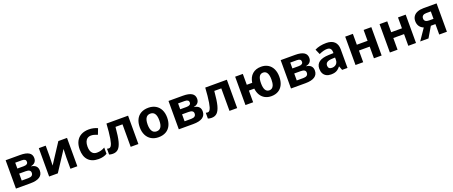

<svg xmlns="http://www.w3.org/2000/svg" viewBox="133 -2011 8194 3476"><g transform="rotate(-20 4229.5 -273.0)"><path d="M78.1 -546.4H357.4Q468.8 -546.4 524.2 -512Q579.6 -477.5 579.6 -407.7Q579.6 -358.9 552.5 -328.1Q525.4 -297.4 473.6 -288.1V-284.7Q534.2 -277.3 565.2 -245.1Q596.2 -212.9 596.2 -158.7Q596.2 -80.1 535.9 -40Q475.6 0 356.4 0H78.1ZM445.3 -171.9Q445.3 -204.1 422.1 -219.5Q398.9 -234.9 352.5 -234.9H226.1V-101.1H353Q445.3 -101.1 445.3 -171.9ZM431.2 -389.2Q431.2 -418 412.1 -431.6Q393.1 -445.3 354.5 -445.3H226.1V-332.5H347.7Q431.2 -332.5 431.2 -389.2Z M717.3 -546.4H850.1V-334Q850.1 -293.5 844.2 -164.6L1093.8 -546.4H1260.7V0H1127.9V-219.2Q1127.9 -285.2 1133.3 -380.4L884.8 0H717.3Z M1404.3 -270.5Q1404.3 -360.8 1437.3 -424.8Q1470.2 -488.8 1532.7 -522.5Q1595.2 -556.2 1683.1 -556.2Q1770 -556.2 1849.1 -520L1806.2 -408.2Q1767.6 -423.3 1739.3 -430.9Q1710.9 -438.5 1682.6 -438.5Q1641.6 -438.5 1611.8 -418Q1584 -398.4 1569.6 -361.3Q1555.2 -324.2 1555.2 -271.5Q1555.2 -181.6 1596.7 -141.1Q1627.9 -109.9 1681.2 -109.9Q1762.2 -109.9 1834 -151.9V-31.7Q1767.6 9.8 1669.9 9.8Q1541 9.8 1472.7 -62.7Q1404.3 -135.3 1404.3 -270.5Z M1873.5 -2.9V-115.7Q1887.2 -108.9 1910.6 -108.9Q1931.6 -108.9 1947 -127.7Q1962.4 -146.5 1973.6 -183.1Q1981.9 -208.5 1991.7 -264.6Q2001.5 -324.7 2008.1 -391.4Q2014.6 -458 2020.5 -546.4H2437V0H2288.6V-433.6H2153.8Q2138.2 -250.5 2114.7 -162.1Q2091.3 -72.8 2051 -32.2Q2010.7 8.3 1943.8 8.3Q1903.3 8.3 1873.5 -2.9Z M2563.5 -274.4Q2563.5 -362.8 2595 -426.3Q2626.5 -489.7 2686 -522.9Q2745.6 -556.2 2828.6 -556.2Q2908.7 -556.2 2968 -521.7Q3027.3 -487.3 3059.1 -423.6Q3090.8 -359.9 3090.8 -274.4Q3090.8 -185.5 3059.3 -121.6Q3027.8 -57.6 2968.3 -23.9Q2908.7 9.8 2825.7 9.8Q2745.6 9.8 2686.3 -25.4Q2627 -60.5 2595.2 -124.8Q2563.5 -189 2563.5 -274.4ZM2909.7 -142.6Q2939.5 -184.6 2939.5 -274.4Q2939.5 -367.2 2906.7 -408.2Q2879.4 -443.8 2826.7 -443.8Q2779.3 -443.8 2751 -412.6Q2714.4 -371.1 2714.4 -274.4Q2714.4 -191.9 2741.7 -148.9Q2769 -102.5 2827.6 -102.5Q2882.3 -102.5 2909.7 -142.6Z M3215.8 -546.4H3495.1Q3606.4 -546.4 3661.9 -512Q3717.3 -477.5 3717.3 -407.7Q3717.3 -358.9 3690.2 -328.1Q3663.1 -297.4 3611.3 -288.1V-284.7Q3671.9 -277.3 3702.9 -245.1Q3733.9 -212.9 3733.9 -158.7Q3733.9 -80.1 3673.6 -40Q3613.3 0 3494.1 0H3215.8ZM3583 -171.9Q3583 -204.1 3559.8 -219.5Q3536.6 -234.9 3490.2 -234.9H3363.8V-101.1H3490.7Q3583 -101.1 3583 -171.9ZM3568.8 -389.2Q3568.8 -418 3549.8 -431.6Q3530.8 -445.3 3492.2 -445.3H3363.8V-332.5H3485.4Q3568.8 -332.5 3568.8 -389.2Z M3776.9 -2.9V-115.7Q3790.5 -108.9 3814 -108.9Q3835 -108.9 3850.3 -127.7Q3865.7 -146.5 3877 -183.1Q3885.3 -208.5 3895 -264.6Q3904.8 -324.7 3911.4 -391.4Q3918 -458 3923.8 -546.4H4340.3V0H4191.9V-433.6H4057.1Q4041.5 -250.5 4018.1 -162.1Q3994.6 -72.8 3954.3 -32.2Q3914.1 8.3 3847.2 8.3Q3806.6 8.3 3776.9 -2.9Z M4751.5 -225.1H4647.9V0H4500V-546.4H4647.9V-336.9H4752.4Q4767.6 -441.9 4832.3 -499Q4897 -556.2 5000.5 -556.2Q5078.1 -556.2 5134.8 -521.5Q5191.4 -486.8 5221.4 -423.3Q5251.5 -359.9 5251.5 -274.4Q5251.5 -185.1 5221.2 -121.3Q5190.9 -57.6 5133.8 -23.9Q5076.7 9.8 4997.6 9.8Q4930.2 9.8 4877.4 -18.3Q4824.7 -46.4 4792.2 -99.4Q4759.8 -152.3 4751.5 -225.1ZM5084 -164.1Q5100.1 -206.5 5100.1 -274.4Q5100.1 -356.9 5075.2 -399.9Q5049.8 -443.8 4998.5 -443.8Q4946.3 -443.8 4921.4 -397.5Q4898.9 -355.5 4898.9 -274.4Q4898.9 -102.5 4999.5 -102.5Q5059.1 -102.5 5084 -164.1Z M5377 -546.4H5656.2Q5767.6 -546.4 5823 -512Q5878.4 -477.5 5878.4 -407.7Q5878.4 -358.9 5851.3 -328.1Q5824.2 -297.4 5772.5 -288.1V-284.7Q5833 -277.3 5864 -245.1Q5895 -212.9 5895 -158.7Q5895 -80.1 5834.7 -40Q5774.4 0 5655.3 0H5377ZM5744.1 -171.9Q5744.1 -204.1 5720.9 -219.5Q5697.8 -234.9 5651.4 -234.9H5524.9V-101.1H5651.9Q5744.1 -101.1 5744.1 -171.9ZM5730 -389.2Q5730 -418 5710.9 -431.6Q5691.9 -445.3 5653.3 -445.3H5524.9V-332.5H5646.5Q5730 -332.5 5730 -389.2Z M6362.3 0 6333 -76.7H6329.1Q6303.2 -43.9 6277.1 -25.1Q6251 -6.3 6220 1.7Q6189 9.8 6147 9.8Q6095.2 9.8 6057.6 -10.5Q6020 -30.8 6000 -69.1Q5980 -107.4 5980 -160.6Q5980 -244.6 6042 -288.6Q6104 -332.5 6223.6 -336.4L6318.4 -339.4V-355.5Q6318.4 -402.3 6297.1 -425.8Q6275.9 -449.2 6232.4 -449.2Q6168 -449.2 6078.6 -408.2L6034.7 -508.8Q6127.9 -556.2 6257.3 -556.2Q6358.4 -556.2 6412.1 -505.6Q6465.8 -455.1 6465.8 -359.9V0ZM6318.4 -208V-253.9L6259.8 -251.5Q6193.4 -248.5 6162.6 -227.5Q6131.8 -206.5 6131.8 -164.6Q6131.8 -131.8 6150.4 -114.7Q6168.9 -97.7 6204.6 -97.7Q6237.8 -97.7 6263.7 -111.3Q6289.6 -125 6304 -149.9Q6318.4 -174.8 6318.4 -208Z M6620.1 -546.4H6768.1V-336.9H6975.1V-546.4H7123.5V0H6975.1V-225.1H6768.1V0H6620.1Z M7282.2 -546.4H7430.2V-336.9H7637.2V-546.4H7785.6V0H7637.2V-225.1H7430.2V0H7282.2Z M7907.2 -375.5Q7907.2 -429.2 7933.6 -467.8Q7960 -506.3 8010.3 -526.4Q8060.5 -546.4 8130.4 -546.4H8380.9V0H8232.9V-201.2H8145L8025.9 0H7866.2L8013.7 -215.8Q7961.9 -236.3 7934.6 -277.3Q7907.2 -318.4 7907.2 -375.5ZM8232.9 -302.7V-445.3H8142.6Q8101.6 -445.3 8078.9 -426.3Q8056.2 -407.2 8056.2 -372.1Q8056.2 -337.9 8079.3 -320.3Q8102.5 -302.7 8147.5 -302.7Z"/></g></svg>

Font: Viking Open Sans
Style: Bold
Weight: 700
Foundry: Ascender Corporation
Version: Version 2.001